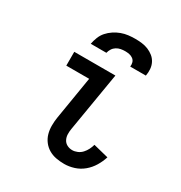

<svg xmlns="http://www.w3.org/2000/svg" viewBox="-177 -877 953 1011"><g transform="rotate(30 300.0 -371.0)"><path d="M358 8Q332 8 308 3.5Q284 -1 263.5 -13Q243 -25 228.5 -44Q214 -63 207.5 -86Q201 -109 201 -134.5Q201 -160 205 -185L248 -446H109V-530H359L299 -171Q296 -154 296.5 -137Q297 -120 304.5 -105.5Q312 -91 326.5 -83.5Q341 -76 358 -76Q373 -76 388.5 -82.5Q404 -89 415.5 -101.5Q427 -114 434.5 -129Q442 -144 446 -159L538 -136Q529 -107 512.5 -79.5Q496 -52 471.5 -31.5Q447 -11 417 -1.5Q387 8 358 8ZM163 -610Q167 -631 175 -651.5Q183 -672 197.5 -688.5Q212 -705 231 -717.5Q250 -730 270.5 -737.5Q291 -745 312 -747.5Q333 -750 354 -750Q374 -750 394.5 -747.5Q415 -745 433 -737.5Q451 -730 466 -718Q481 -706 490 -688.5Q499 -671 500.5 -650.5Q502 -630 498 -610H403Q405 -623 401.5 -635Q398 -647 388 -654.5Q378 -662 365.5 -664.5Q353 -667 340 -667Q327 -667 313.5 -664.5Q300 -662 288 -654.5Q276 -647 268.5 -635Q261 -623 258 -610Z"/></g></svg>

Font: Iosevka Curly Slab MdEx
Style: Italic
Weight: 500
Width: 7
Italic angle: -9°
Monospace: yes
Designer: Belleve Invis
Foundry: Belleve Invis
Version: Version 11.0.0; ttfautohint (v1.8.3)